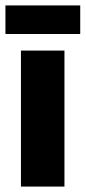

<svg xmlns="http://www.w3.org/2000/svg" viewBox="-35 -686 315 706"><path d="M42 0V-500H202V0ZM-15 -666H260V-561H-15Z"/></svg>

Font: Epunda Sans ExtraBold
Style: Regular
Weight: 800
Designer: Simon Atzbach
Foundry: typofactur
Version: Version 2.204; ttfautohint (v1.8.4.7-5d5b)